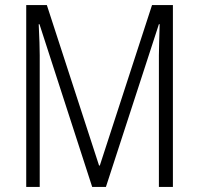

<svg xmlns="http://www.w3.org/2000/svg" viewBox="-20 -734 781 754"><path d="M342 0 135 -639H132Q134 -597 135 -567.5Q136 -538 136 -517V0H83V-714H164L369 -84H372L577 -714H659V0H604V-517Q604 -537 605 -567Q606 -597 607 -639H604L396 0Z"/></svg>

Font: Noto Sans Sinhala Condensed Light
Style: Regular
Weight: 300
Width: 3
Designer: Jelle Bosma - Monotype Design Team
Foundry: Monotype Imaging Inc.
Version: Version 2.006; ttfautohint (v1.8.4.7-5d5b)